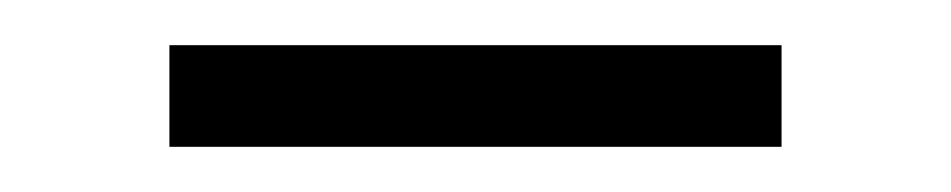

<svg xmlns="http://www.w3.org/2000/svg" viewBox="-20 -347 421 85"><path d="M55 -327H326V-282H55Z"/></svg>

Font: Pridi ExtraLight
Style: Regular
Weight: 275
Designer: Katatrad Team
Foundry: CadsonDemak
Version: Version 1.001